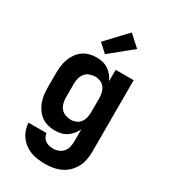

<svg xmlns="http://www.w3.org/2000/svg" viewBox="-237 -887 1074 1221"><g transform="rotate(30 300.0 -277.0)"><path d="M296 223Q270 223 244 219.5Q218 216 193.5 207Q169 198 147.5 182Q126 166 110.5 145Q95 124 86.5 99Q78 74 77 48H209Q210 63 218 76.5Q226 90 238.5 98.5Q251 107 266 110Q281 113 296 113Q316 113 335.5 105Q355 97 367.5 81Q380 65 384.5 45Q389 25 389 5V-83Q379 -62 364.5 -44.5Q350 -27 331 -14.5Q312 -2 290 3Q268 8 245 8Q219 8 193 1Q167 -6 146 -21.5Q125 -37 110 -59Q95 -81 86 -106Q77 -131 74 -157.5Q71 -184 71 -210V-310Q71 -336 74 -362.5Q77 -389 86 -414Q95 -439 110 -461Q125 -483 146 -498.5Q167 -514 193 -521Q219 -528 245 -528Q268 -528 290 -523Q312 -518 331 -505.5Q350 -493 364.5 -475.5Q379 -458 389 -437V-520H521V5Q521 35 515.5 64.5Q510 94 496 120Q482 146 460.5 167Q439 188 412 200.5Q385 213 355.5 218Q326 223 296 223ZM299 -102Q319 -102 338 -110Q357 -118 368.5 -134Q380 -150 384.5 -170Q389 -190 389 -210V-310Q389 -330 384.5 -350Q380 -370 368.5 -386Q357 -402 338 -410Q319 -418 299 -418Q279 -418 259 -410.5Q239 -403 226 -387Q213 -371 208 -350.5Q203 -330 203 -310V-210Q203 -190 208 -169.5Q213 -149 226 -133Q239 -117 259 -109.5Q279 -102 299 -102ZM280 -572 219 -628 359 -777 441 -703Z"/></g></svg>

Font: Iosevka Custom XBdEx
Style: Regular
Weight: 800
Width: 7
Monospace: yes
Designer: Belleve Invis
Foundry: Belleve Invis
Version: Version 11.2.4; ttfautohint (v1.8.4)